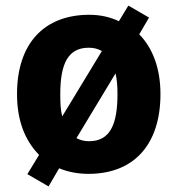

<svg xmlns="http://www.w3.org/2000/svg" viewBox="-20 -613 637 688"><path d="M555 -276C555 -368 527 -441 479 -490L514 -550L440 -593L406 -537C375 -552 339 -560 300 -560C138 -560 41 -457 41 -276C41 -183 68 -111 120 -58L78 11L154 55L192 -10C223 3 259 10 297 10C459 10 555 -94 555 -276ZM196 -276C196 -385 224 -442 298 -442C316 -442 332 -438 345 -430L203 -196C197 -218 196 -244 196 -276ZM401 -276C401 -166 374 -107 299 -107C282 -107 267 -111 254 -118L394 -350C399 -329 401 -304 401 -276Z"/></svg>

Font: Noto Sans Lao Looped SemiCondensed ExtraBold
Style: Regular
Weight: 800
Width: 4
Designer: Mark Frömberg, Ben Mitchell
Foundry: The Fontpad Ltd
Version: Version 1.002